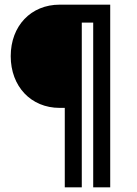

<svg xmlns="http://www.w3.org/2000/svg" viewBox="-20 -720 586 824"><path d="M236 -257H258V84H331V-623H380V84H453V-700H236C113 -700 26 -609 26 -479C26 -349 113 -257 236 -257Z"/></svg>

Font: HB Figtree Prototype
Style: Regular
Weight: 400
Designer: Alfredo Marco Pradil
Foundry: Hanken Design Co.®
Version: Version 1.002;Glyphs 3.2 (3228)